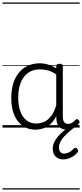

<svg xmlns="http://www.w3.org/2000/svg" viewBox="-20 -1030 663 1550"><path d="M265 17Q210 17 166 -12Q122 -41 96.5 -98Q71 -155 71 -238Q71 -288 80.5 -331Q90 -374 109 -408.5Q128 -443 156 -467.5Q184 -492 220.5 -505.5Q257 -519 301 -519Q335 -519 368 -509Q401 -499 434 -479V-495Q434 -506 440.5 -510.5Q447 -515 461 -515Q475 -515 481 -510.5Q487 -506 487 -496V-91Q487 -70 491.5 -56.5Q496 -43 506 -36.5Q516 -30 531 -30Q541 -30 550.5 -33.5Q560 -37 569.5 -44.5Q579 -52 590 -63Q595 -69 601.5 -68.5Q608 -68 614 -61Q621 -55 622 -48Q623 -41 619 -34Q608 -19 592 -7.5Q576 4 558 10.5Q540 17 522 17Q501 17 485.5 11.5Q470 6 458.5 -5.5Q447 -17 441.5 -33.5Q436 -50 435 -72Q435 -76 434.5 -81.5Q434 -87 434 -92Q411 -47 382 -23.5Q353 0 322.5 8.5Q292 17 265 17ZM127 -242Q127 -180 143.5 -133Q160 -86 192.5 -59.5Q225 -33 274 -33Q306 -33 336.5 -46.5Q367 -60 392.5 -92.5Q418 -125 434 -181V-429Q399 -453 367 -461.5Q335 -470 302 -470Q270 -470 243 -460.5Q216 -451 194.5 -432Q173 -413 158 -385.5Q143 -358 135 -322Q127 -286 127 -242ZM491 257Q454 257 430 235Q406 213 406 170Q406 145 416 122Q426 99 444 76.5Q462 54 486.5 33Q511 12 540 -10H585V-4Q561 13 538 33Q515 53 496.5 73.5Q478 94 467 115.5Q456 137 456 158Q456 184 467 197Q478 210 498 210Q514 210 534.5 201Q555 192 574 171Q581 164 588 163.5Q595 163 601 169Q609 176 610 184Q611 192 606 200Q593 217 573.5 230Q554 243 532.5 250Q511 257 491 257ZM0 490H623V500H0ZM0 -20H623V0H0ZM0 -505H623V-500H0ZM0 -1010H623V-1000H0Z"/></svg>

Font: Playwrite ES Guides
Style: Regular
Weight: 400
Designer: Veronika Burian, José Scaglione
Foundry: TypeTogether
Version: Version 1.003